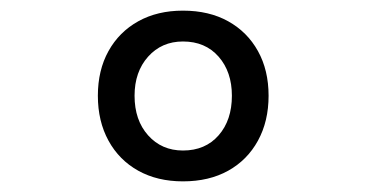

<svg xmlns="http://www.w3.org/2000/svg" viewBox="-20 -731 690 361"><path d="M324 -390Q276 -390 240 -410Q204 -430 184 -466.5Q164 -503 164 -551Q164 -599 184 -635Q204 -671 240 -691Q276 -711 324 -711Q373 -711 409 -691Q445 -671 465 -635Q485 -599 485 -551Q485 -503 465 -466.5Q445 -430 409 -410Q373 -390 324 -390ZM324 -448Q366 -448 391 -476.5Q416 -505 416 -551Q416 -596 391 -624.5Q366 -653 324 -653Q284 -653 258.5 -624.5Q233 -596 233 -551Q233 -505 258.5 -476.5Q284 -448 324 -448Z"/></svg>

Font: Azeret Mono Thin Light
Style: Regular
Weight: 300
Version: Version 1.002